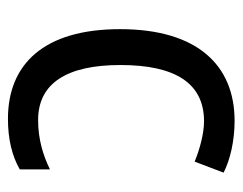

<svg xmlns="http://www.w3.org/2000/svg" viewBox="-82 -504 596 471"><g transform="rotate(90 215.5 -268.0)"><path d="M271 10C321 10 362 0 395 -19V-93C360 -76 321 -64 274 -64C184 -64 139 -134 139 -266C139 -401 184 -471 277 -471C308 -471 347 -460 376 -448L403 -519C372 -535 325 -546 276 -546C140 -546 51 -455 51 -265C51 -78 137 10 271 10Z"/></g></svg>

Font: Noto Sans Thai Looped SemiCondensed
Style: Regular
Weight: 400
Width: 4
Designer: Sasikarn Vongin, Ben Mitchell
Foundry: The Fontpad Ltd
Version: Version 1.001